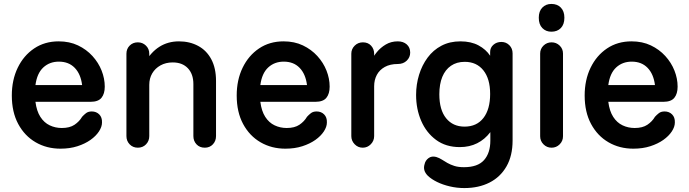

<svg xmlns="http://www.w3.org/2000/svg" viewBox="-20 -740 3501 975"><path d="M287 15Q217 15 161 -17.5Q105 -50 72.5 -110.5Q40 -171 40 -255Q40 -334 70 -396Q100 -458 153.5 -494Q207 -530 278 -530Q333 -530 376 -509.5Q419 -489 449.5 -455.5Q480 -422 496 -381.5Q512 -341 512 -300Q512 -264 495.5 -243.5Q479 -223 440 -223H160Q166 -176 185 -146.5Q204 -117 232.5 -103.5Q261 -90 294 -90Q334 -90 358.5 -106.5Q383 -123 397 -147Q406 -157 417 -165.5Q428 -174 446 -174Q469 -174 484 -159Q499 -144 498 -118Q498 -96 482.5 -72.5Q467 -49 439.5 -29.5Q412 -10 373.5 2.5Q335 15 287 15ZM160 -308H397Q390 -364 359.5 -395.5Q329 -427 279 -427Q232 -427 200 -397.5Q168 -368 160 -308Z M680 10Q655 10 638.5 -7Q622 -24 622 -49V-467Q622 -492 638.5 -508.5Q655 -525 680 -525Q704 -525 721 -508.5Q738 -492 738 -467V-404L714 -419Q746 -475 789.5 -502.5Q833 -530 889 -530Q943 -530 986 -507Q1029 -484 1053 -439Q1077 -394 1077 -329V-49Q1077 -24 1061 -7Q1045 10 1020 10Q994 10 978 -7Q962 -24 962 -49V-313Q962 -364 934 -393.5Q906 -423 857 -423Q822 -423 795 -408Q768 -393 753 -367.5Q738 -342 738 -309V-49Q738 -24 721.5 -7Q705 10 680 10Z M1429 15Q1359 15 1303 -17.5Q1247 -50 1214.5 -110.5Q1182 -171 1182 -255Q1182 -334 1212 -396Q1242 -458 1295.5 -494Q1349 -530 1420 -530Q1475 -530 1518 -509.5Q1561 -489 1591.5 -455.5Q1622 -422 1638 -381.5Q1654 -341 1654 -300Q1654 -264 1637.5 -243.5Q1621 -223 1582 -223H1302Q1308 -176 1327 -146.5Q1346 -117 1374.5 -103.5Q1403 -90 1436 -90Q1476 -90 1500.5 -106.5Q1525 -123 1539 -147Q1548 -157 1559 -165.5Q1570 -174 1588 -174Q1611 -174 1626 -159Q1641 -144 1640 -118Q1640 -96 1624.5 -72.5Q1609 -49 1581.5 -29.5Q1554 -10 1515.5 2.5Q1477 15 1429 15ZM1302 -308H1539Q1532 -364 1501.5 -395.5Q1471 -427 1421 -427Q1374 -427 1342 -397.5Q1310 -368 1302 -308Z M1822 10Q1798 10 1781 -7.5Q1764 -25 1764 -49V-467Q1764 -491 1781 -508Q1798 -525 1823 -525Q1849 -525 1864.5 -508Q1880 -491 1880 -467V-413L1864 -428Q1874 -451 1893 -474.5Q1912 -498 1939 -514Q1966 -530 2000 -530Q2028 -530 2045.5 -514.5Q2063 -499 2063 -473Q2063 -449 2045.5 -432Q2028 -415 2000 -415Q1961 -415 1934 -400Q1907 -385 1893.5 -359.5Q1880 -334 1880 -302V-49Q1880 -25 1863 -7.5Q1846 10 1822 10Z M2315 7Q2244 7 2194.5 -29.5Q2145 -66 2119 -126Q2093 -186 2093 -258Q2093 -311 2108 -360Q2123 -409 2151.5 -447.5Q2180 -486 2222 -508Q2264 -530 2318 -530Q2372 -530 2410 -509.5Q2448 -489 2469 -457V-476Q2469 -498 2485.5 -512.5Q2502 -527 2526 -527Q2550 -527 2566.5 -510.5Q2583 -494 2583 -469V-26Q2583 51 2552 105Q2521 159 2466 187Q2411 215 2338 215Q2300 215 2264 206.5Q2228 198 2199.5 184Q2171 170 2153 153Q2139 139 2135 124.5Q2131 110 2136 94Q2140 75 2156 63Q2172 51 2195 57Q2211 62 2224 70.5Q2237 79 2252 87.5Q2267 96 2287 102.5Q2307 109 2336 109Q2406 109 2438 73Q2470 37 2470 -26V-69Q2442 -32 2403 -12.5Q2364 7 2315 7ZM2339 -97Q2401 -97 2435 -141Q2469 -185 2469 -263Q2469 -340 2434.5 -383Q2400 -426 2340 -426Q2299 -426 2270 -406Q2241 -386 2226 -349.5Q2211 -313 2211 -261Q2211 -182 2245.5 -139.5Q2280 -97 2339 -97Z M2781 10Q2757 10 2740 -7Q2723 -24 2723 -48V-468Q2723 -492 2740 -508.5Q2757 -525 2781 -525Q2805 -525 2822 -508.5Q2839 -492 2839 -468V-48Q2839 -24 2822 -7Q2805 10 2781 10ZM2780 -579Q2752 -579 2734 -597.5Q2716 -616 2716 -650Q2716 -683 2734 -701.5Q2752 -720 2780 -720Q2810 -720 2828 -701.5Q2846 -683 2846 -650Q2846 -616 2828 -597.5Q2810 -579 2780 -579Z M3196 15Q3126 15 3070 -17.5Q3014 -50 2981.5 -110.5Q2949 -171 2949 -255Q2949 -334 2979 -396Q3009 -458 3062.5 -494Q3116 -530 3187 -530Q3242 -530 3285 -509.5Q3328 -489 3358.5 -455.5Q3389 -422 3405 -381.5Q3421 -341 3421 -300Q3421 -264 3404.5 -243.5Q3388 -223 3349 -223H3069Q3075 -176 3094 -146.5Q3113 -117 3141.5 -103.5Q3170 -90 3203 -90Q3243 -90 3267.5 -106.5Q3292 -123 3306 -147Q3315 -157 3326 -165.5Q3337 -174 3355 -174Q3378 -174 3393 -159Q3408 -144 3407 -118Q3407 -96 3391.5 -72.5Q3376 -49 3348.5 -29.5Q3321 -10 3282.5 2.5Q3244 15 3196 15ZM3069 -308H3306Q3299 -364 3268.5 -395.5Q3238 -427 3188 -427Q3141 -427 3109 -397.5Q3077 -368 3069 -308Z"/></svg>

Font: National Park SemiBold
Style: Regular
Weight: 600
Designer: Andrea Herstowski, Ben Hoepner
Version: Version 1.009